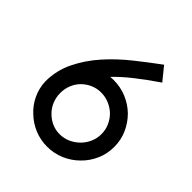

<svg xmlns="http://www.w3.org/2000/svg" viewBox="-180 -755 880 880"><g transform="rotate(45 260.0 -314.5)"><path d="M172 -114Q154 -132 144 -156.5Q134 -181 134 -209Q134 -237 144 -261.5Q154 -286 172 -304Q190 -322 214 -332.5Q238 -343 265 -343Q293 -343 317.5 -332.5Q342 -322 361 -304Q379 -286 390 -261.5Q401 -237 401 -209Q401 -181 390 -156.5Q379 -132 361 -114Q342 -95 317.5 -84Q293 -73 265 -73Q238 -73 214 -84Q190 -95 172 -114ZM419 -56Q449 -85 466.5 -124.5Q484 -164 484 -209Q484 -254 466.5 -293Q449 -332 419 -362Q389 -391 349.5 -407.5Q310 -424 265 -424Q260 -424 254.5 -423.5Q249 -423 244 -423Q261 -441 280.5 -458.5Q300 -476 324 -495Q347 -513 373.5 -532.5Q400 -552 431 -573Q418 -589 405 -605Q392 -621 379 -637Q323 -596 264 -549Q205 -502 157 -448Q109 -394 78.5 -331.5Q48 -269 48 -197Q50 -154 68 -116.5Q86 -79 116 -52Q145 -24 183.5 -8Q222 8 265 8Q310 8 349.5 -9Q389 -26 419 -56Z"/></g></svg>

Font: Josefin Slab Thin
Style: Bold
Weight: 700
Version: Version 2.000